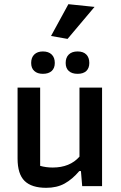

<svg xmlns="http://www.w3.org/2000/svg" viewBox="-20 -890 578 918"><path d="M224 -718 307 -870 432 -857 303 -704ZM129 -589Q129 -615 144 -629.5Q159 -644 185 -644Q212 -644 227 -629.5Q242 -615 242 -589Q242 -564 227 -550.5Q212 -537 185 -537Q159 -537 144 -550.5Q129 -564 129 -589ZM294 -589Q294 -615 309 -629.5Q324 -644 351 -644Q378 -644 392.5 -629.5Q407 -615 407 -589Q407 -564 392.5 -550.5Q378 -537 351 -537Q324 -537 309 -550.5Q294 -564 294 -589ZM64 -132V-471H172V-97Q200 -89 232 -89Q314 -89 360 -141V-471H468V0H373L367 -72H359Q326 -33 289 -12.5Q252 8 201 8Q131 8 97.5 -25Q64 -58 64 -132Z"/></svg>

Font: Athiti SemiBold
Style: Regular
Weight: 600
Designer: CadsonDemak Team
Foundry: CadsonDemak
Version: Version 1.033